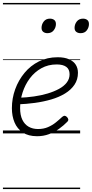

<svg xmlns="http://www.w3.org/2000/svg" viewBox="-20 -909 626 1308"><path d="M233 19Q173 19 135 -6.5Q97 -32 79 -75Q61 -118 61 -172Q61 -239 83.5 -301Q106 -363 147 -412.5Q188 -462 245 -490.5Q302 -519 373 -519Q420 -519 451 -505Q482 -491 496.5 -467.5Q511 -444 511 -413Q511 -367 487.5 -332Q464 -297 423 -272Q382 -247 329 -231.5Q276 -216 217 -208Q158 -200 98 -198L111 -243Q162 -245 211.5 -252Q261 -259 304.5 -272Q348 -285 382 -303.5Q416 -322 435 -347Q454 -372 454 -403Q454 -437 431.5 -453.5Q409 -470 366 -470Q308 -470 261.5 -444Q215 -418 183 -375Q151 -332 134 -279.5Q117 -227 117 -173Q117 -124 132.5 -92.5Q148 -61 175.5 -45.5Q203 -30 239 -30Q277 -30 307 -43Q337 -56 361 -75.5Q385 -95 404 -113Q414 -121 421.5 -120Q429 -119 436 -112Q443 -105 445 -96.5Q447 -88 438 -79Q415 -55 383 -32Q351 -9 313.5 5Q276 19 233 19ZM303 -683Q286 -683 274.5 -692Q263 -701 263 -719Q263 -743 278 -762.5Q293 -782 320 -782Q338 -782 349.5 -773Q361 -764 361 -745Q361 -722 346 -702.5Q331 -683 303 -683ZM529 -683Q511 -683 499.5 -692Q488 -701 488 -719Q488 -743 503 -762.5Q518 -782 546 -782Q563 -782 574.5 -773Q586 -764 586 -745Q586 -722 571.5 -702.5Q557 -683 529 -683ZM0 369H526V379H0ZM0 -20H526V0H0ZM0 -505H526V-500H0ZM0 -889H526V-879H0Z"/></svg>

Font: Playwrite HR Guides
Style: Regular
Weight: 400
Designer: Veronika Burian, José Scaglione
Foundry: TypeTogether
Version: Version 1.003